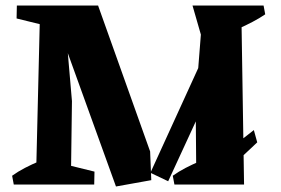

<svg xmlns="http://www.w3.org/2000/svg" viewBox="-20 -670 1021 697"><path d="M401 7 180 -605 336 -650 525 -120.2 529.2 -16ZM30 0 24 -32Q45.5 -47.5 70.6 -60.5Q95.8 -73.5 123 -85L124 0ZM182 0 185 -81 323 -47 322 0ZM110.2 0 125.8 -650H336.8L220.8 -539.8L241.2 -303L237.2 0ZM613.2 0 607.2 -32Q628.8 -47.5 653.9 -60.5Q679 -73.5 706.2 -85L707.2 0ZM178.2 -569 40.2 -603 41.2 -650H181.2ZM590.5 -12 526 -42.8 734.5 -499.2 797.2 -459.8ZM755 -4 743.5 -74.2 901.5 -197.8 913.8 -153.2ZM692.8 0 690.2 -303 709.2 -544.5 678.8 -650H855.8L866 0ZM843.8 -565 842.8 -650H936.8L942.8 -618Q921.5 -603.5 896.6 -590.5Q871.8 -577.5 843.8 -565Z"/></svg>

Font: Eczar
Style: Regular
Weight: 400
Designer: Vaibhav Singh
Foundry: Rosetta Type Foundry
Version: Version 2.000